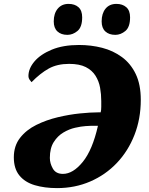

<svg xmlns="http://www.w3.org/2000/svg" viewBox="-20 -956 767 986"><path d="M273 10Q209 10 158.5 -5Q108 -20 79.5 -55Q51 -90 51 -148Q51 -207 83 -248Q115 -289 166.5 -314.5Q218 -340 277 -354Q336 -368 390.5 -373.5Q445 -379 483 -379H497Q500 -390 500 -407.5Q500 -425 500 -437Q500 -472 494 -505.5Q488 -539 470.5 -567Q453 -595 420.5 -611.5Q388 -628 335 -628Q274 -628 230.5 -604Q187 -580 142 -534Q138 -538 132 -546.5Q126 -555 126 -565Q126 -604 157 -640.5Q188 -677 246 -701Q304 -725 386 -725Q448 -725 504.5 -710.5Q561 -696 606 -663Q651 -630 677 -576Q703 -522 703 -443Q703 -346 670.5 -263Q638 -180 580 -119Q522 -58 443.5 -24Q365 10 273 10ZM303 -63Q355 -63 405 -124.5Q455 -186 483 -310H448Q443 -310 420 -308.5Q397 -307 366 -300Q335 -293 305.5 -275.5Q276 -258 256 -226.5Q236 -195 236 -145Q236 -117 251.5 -90Q267 -63 303 -63ZM572 -777Q540 -777 521 -794.5Q502 -812 502 -846Q502 -887 522 -911.5Q542 -936 578 -936Q609 -936 628.5 -919Q648 -902 648 -867Q648 -817 624 -797Q600 -777 572 -777ZM326 -777Q294 -777 275 -794.5Q256 -812 256 -846Q256 -887 276.5 -911.5Q297 -936 332 -936Q364 -936 383 -919Q402 -902 402 -867Q402 -817 378 -797Q354 -777 326 -777Z"/></svg>

Font: Noto Serif Black
Style: Italic
Weight: 900
Italic angle: -12°
Designer: Monotype Design Team
Foundry: Monotype Imaging Inc.
Version: Version 2.013